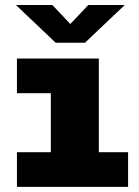

<svg xmlns="http://www.w3.org/2000/svg" viewBox="-20 -728 540 748"><path d="M46 0V-135H178V-365H46V-500H365V-135H479V0ZM42 -708.5H184L254 -634.5L324 -708.5H466L311 -561.5H197Z"/></svg>

Font: Trispace Thin ExtraBold
Style: Regular
Weight: 800
Version: Version 1.210